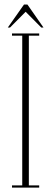

<svg xmlns="http://www.w3.org/2000/svg" viewBox="-20 -852 232 872"><path d="M34.5 0V-10H81V-690H34.5V-700H158V-690H111V-10H158V0ZM15.5 -727 89 -831.5H104.5L177.5 -727H167.5L96.5 -798.5L25.5 -727Z"/></svg>

Font: Imbue 100pt Thin
Style: Regular
Weight: 100
Designer: Tyler Finck
Foundry: Etcetera Type Company
Version: Version 1.102; ttfautohint (v1.8.3)